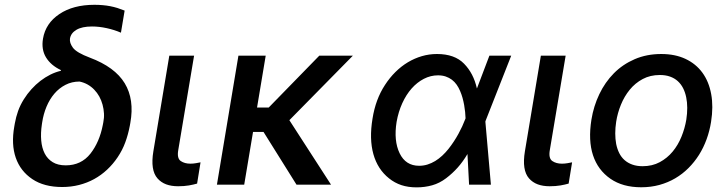

<svg xmlns="http://www.w3.org/2000/svg" viewBox="-20 -781 3076 812"><path d="M40.5 -246.4 42.6 -258.5Q47.6 -286.6 56.6 -311.8Q65.7 -337 80.6 -360.8Q95.2 -384.2 113.1 -403.9Q131 -423.7 151.1 -439.1Q171.2 -454.5 193 -465.4Q214.8 -476.2 237.2 -481.5L237.9 -484.4Q195 -504.6 174.5 -538.4Q154.1 -572.1 161.9 -617.9Q172.9 -682.5 231.2 -721.6Q289.4 -760.7 379.3 -760.7Q397.7 -760.7 414.2 -759.2Q430.8 -757.8 446.2 -754.8Q461.6 -751.8 476.6 -747.2Q491.5 -742.5 507.1 -736.2L491.5 -642.8Q463.8 -654.8 431.5 -661.9Q399.1 -669 369 -669Q327.1 -669 303.3 -655Q279.5 -641 275.9 -617.5Q273.4 -599.8 288.4 -579.2Q304 -558.2 359.7 -537.3Q465.9 -497.5 507.5 -428.8Q549 -360.1 531.2 -261.4L529.1 -249.6Q522 -212 509.9 -179.2Q497.9 -146.3 477.6 -116.1Q458.1 -87 433.1 -63.6Q408 -40.1 378.4 -23.8Q348.7 -7.5 314.6 1.2Q280.5 9.9 242.9 9.9Q166.5 9.9 116.8 -23.4Q66.4 -57.2 46.7 -113.8Q27 -170.5 40.5 -246.4ZM257.8 -81.7Q323.5 -81.7 362.6 -131.4Q400.9 -180.4 414.8 -252.5L416.9 -263.5Q420.8 -282.7 419.7 -301.3Q418.7 -320 413.7 -338.4Q408.7 -356.9 399.9 -372.9Q391 -388.8 378.7 -401.6Q366.5 -414.4 350.9 -423.3Q335.2 -432.2 316.4 -436.1Q283.7 -436.1 256.9 -422.2Q230.1 -408.4 210 -384.9Q190 -361.5 176.8 -330.1Q163.7 -298.7 158.4 -263.5L157 -254.3Q151.6 -218.4 154.3 -187Q157 -155.5 168.9 -132.1Q180.8 -108.7 202.8 -95.2Q224.8 -81.7 257.8 -81.7Z M628.6 -141 696 -545.5H800.8L734 -147Q727.6 -111.2 744.7 -99.8Q761 -88.8 785.2 -88.8Q796.9 -88.8 808.9 -90.9Q821 -93 828.1 -94.5L813.6 -4.6Q799.4 -0.4 779.1 3.2Q758.9 6.7 733.3 6.7Q704.5 6.7 682.7 -1.4Q660.9 -9.6 646 -26.6Q615.4 -61.4 628.6 -141Z M988.3 -545.5H1103.7L1067.1 -326.3H1116.5L1330.3 -545.5H1472.3L1203.8 -272.7L1380 0H1234L1094.5 -223H1050.1L1012.8 0H897.4Z M1555.4 -279.1Q1568.2 -360.8 1608 -421.5Q1627.8 -452.1 1652.3 -476.4Q1676.8 -500.7 1704.9 -517.6Q1733 -534.4 1764 -543.5Q1795.1 -552.6 1828.1 -552.6Q1902.7 -552.6 1942.5 -511.7Q1982.6 -470.9 1996.8 -407.3H1997.2L2049.7 -545.5H2142L2034.1 -271.3L2032.7 -266.7L2056.1 0H1963.8L1957 -129.6Q1937.9 -97.3 1915.7 -72.4Q1893.5 -47.6 1866.8 -27.3Q1838.8 -6 1807.5 2.7Q1776.3 11.4 1741.8 11.4Q1706.3 11.4 1677.7 2Q1649.1 -7.5 1625.4 -26.6Q1577.1 -65 1559.1 -129.1Q1541.2 -193.2 1555.4 -279.1ZM1670.1 -132.8Q1695.7 -79.9 1752.5 -79.9Q1771 -79.9 1788 -85.2Q1805 -90.6 1820.7 -100.1Q1836.3 -109.7 1850.3 -122.7Q1864.3 -135.7 1876.4 -150.9Q1888.8 -166.5 1899.5 -182.9Q1910.2 -199.2 1918.9 -215.2Q1927.6 -231.2 1934.7 -246.4Q1941.8 -261.7 1946.7 -274.9L1948.9 -280.5V-280.9Q1948.5 -293 1947.1 -307.4Q1945.7 -321.7 1943 -336.8Q1940.3 -351.9 1936.1 -367.2Q1931.8 -382.5 1925.8 -396.3Q1919.7 -410.9 1911.2 -422.9Q1902.7 -435 1891.2 -443.7Q1879.6 -452.4 1865.1 -457.4Q1850.5 -462.4 1832.4 -462.4Q1801.1 -462.4 1772.5 -447.6Q1744 -432.9 1720.9 -406.8Q1697.8 -380.7 1681.3 -344.5Q1664.8 -308.2 1657.3 -265.6Q1644.5 -185.7 1670.1 -132.8Z M2199.9 -141 2267.4 -545.5H2372.2L2305.4 -147Q2299 -111.2 2316.1 -99.8Q2332.4 -88.8 2356.5 -88.8Q2368.3 -88.8 2380.3 -90.9Q2392.4 -93 2399.5 -94.5L2384.9 -4.6Q2370.7 -0.4 2350.5 3.2Q2330.3 6.7 2304.7 6.7Q2275.9 6.7 2254.1 -1.4Q2232.2 -9.6 2217.3 -26.6Q2186.8 -61.4 2199.9 -141Z M2481.2 -274.9Q2490.4 -332 2514.6 -382.6Q2538.7 -433.2 2576.2 -471.1Q2613.6 -508.9 2664.2 -530.7Q2714.8 -552.6 2776.6 -552.6Q2834.9 -552.6 2878.9 -532Q2922.9 -511.4 2950.5 -473.7Q2978 -436.1 2987.7 -383.2Q2997.5 -330.3 2987.2 -265.6Q2981.2 -227.6 2968.4 -192.3Q2955.6 -157 2936.3 -126.2Q2916.9 -95.5 2891.7 -70.3Q2866.5 -45.1 2835.8 -27Q2805 -8.9 2768.8 1.1Q2732.6 11 2691.8 11Q2613.6 11 2561.8 -24.9Q2508.5 -61.8 2487.9 -124.5Q2467.3 -187.1 2481.2 -274.9ZM2585.9 -172.2Q2590.2 -150.9 2598.9 -133.5Q2607.6 -116.1 2621.4 -103.9Q2635.3 -91.6 2654.3 -84.9Q2673.3 -78.1 2697.8 -78.1Q2738.6 -78.1 2770.2 -95.2Q2801.8 -112.2 2824.8 -139.9Q2847.7 -167.6 2862 -202.9Q2876.4 -238.3 2882.5 -274.9Q2890.6 -328.1 2882.1 -369.3Q2877.8 -390.6 2869 -408Q2860.1 -425.4 2846.4 -437.9Q2832.7 -450.3 2813.9 -457Q2795.1 -463.8 2770.6 -463.8Q2729.8 -463.8 2698 -446.7Q2666.2 -429.7 2643.3 -401.6Q2620.4 -373.6 2606 -338.2Q2591.6 -302.9 2585.9 -266Q2578.1 -214.8 2585.9 -172.2Z"/></svg>

Font: Inter P Medium
Style: Italic
Weight: 500
Italic angle: 9.39999°
Designer: Rasmus Andersson
Foundry: rsms
Version: Version 3.018;git-588b23468